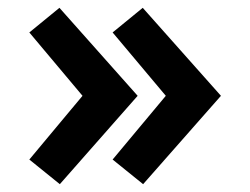

<svg xmlns="http://www.w3.org/2000/svg" viewBox="-20 -581 640 491"><path d="M345 -561 268 -498 404 -336 268 -173 346 -110 545 -336ZM55 -173 133 -110 332 -336 132 -561 55 -498 191 -336Z"/></svg>

Font: LT Wave Mono Black
Style: Regular
Weight: 900
Designer: Daniel Lyons
Version: Version 2.5 (Glyphs App)